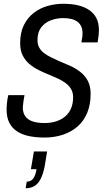

<svg xmlns="http://www.w3.org/2000/svg" viewBox="-20 -718 547 1019"><path d="M217 12Q172 12 135 4.5Q98 -3 71 -20.5Q44 -38 29.5 -66.5Q15 -95 15 -136Q15 -151 17 -172Q19 -193 24 -213H110Q107 -197 104.5 -180.5Q102 -164 101 -148Q101 -119 114.5 -100.5Q128 -82 153.5 -73.5Q179 -65 216 -65Q250 -65 278 -74Q306 -83 326.5 -100.5Q347 -118 357.5 -143.5Q368 -169 368 -202Q368 -227 357.5 -245Q347 -263 329 -276.5Q311 -290 288.5 -300.5Q266 -311 242 -321Q214 -332 186.5 -345.5Q159 -359 136.5 -378Q114 -397 100.5 -423.5Q87 -450 87 -489Q87 -545 106.5 -584.5Q126 -624 159 -649.5Q192 -675 233 -686.5Q274 -698 316 -698Q359 -698 393.5 -690Q428 -682 453.5 -664.5Q479 -647 492 -621Q505 -595 505 -558Q505 -546 503.5 -531Q502 -516 498 -493H412Q416 -513 417 -523.5Q418 -534 418 -542Q418 -581 392.5 -601.5Q367 -622 315 -622Q281 -622 249.5 -610Q218 -598 198.5 -572.5Q179 -547 179 -505Q179 -482 188.5 -465Q198 -448 214 -436Q230 -424 250.5 -414Q271 -404 293 -394Q322 -382 351.5 -369Q381 -356 406 -336.5Q431 -317 446 -289Q461 -261 461 -220Q461 -163 443 -119.5Q425 -76 392 -47Q359 -18 314 -3Q269 12 217 12ZM116 281 122 246Q144 246 156 230Q168 214 174 180H144L160 86H230L217 165Q209 206 195.5 232Q182 258 162.5 269.5Q143 281 116 281Z"/></svg>

Font: Archivo Condensed
Style: Italic
Weight: 400
Width: 3
Italic angle: -10°
Designer: Hector Gatti
Foundry: Omnibus-Type
Version: Version 2.001